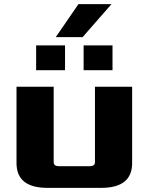

<svg xmlns="http://www.w3.org/2000/svg" viewBox="-20 -910 720 930"><path d="M60 -120V-490H240V-125Q240 -105 265 -105H415Q440 -105 440 -125V-490H620V-120Q620 0 470 0H210Q60 0 60 -120ZM155 -570V-690H295V-570ZM385 -570V-690H525V-570ZM250 -730 360 -890H520L380 -730Z"/></svg>

Font: Xolonium
Style: Bold
Weight: 700
Designer: Severin Meyer
Version: Version 4.2